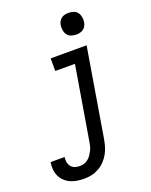

<svg xmlns="http://www.w3.org/2000/svg" viewBox="-228 -831 902 1145"><g transform="rotate(-20 222.5 -258.0)"><path d="M105 223Q82 223 59.5 219.5Q37 216 17 207Q-3 198 -18.5 183Q-34 168 -43 148.5Q-52 129 -54 106.5Q-56 84 -52 61H37Q34 77 37 93Q40 109 49.5 121Q59 133 73.5 138Q88 143 104 143Q118 143 131.5 139Q145 135 157 125.5Q169 116 177 104Q185 92 191.5 79.5Q198 67 201.5 53.5Q205 40 207 26L285 -440H160V-520H388L295 39Q291 62 284.5 85Q278 108 266 129.5Q254 151 236.5 169.5Q219 188 196.5 200.5Q174 213 151 218Q128 223 105 223ZM352 -601Q336 -601 320.5 -606.5Q305 -612 296 -624.5Q287 -637 284.5 -653.5Q282 -670 284 -687Q286 -698 292 -709Q298 -720 308 -727Q318 -734 329.5 -736.5Q341 -739 353 -739Q369 -739 384.5 -733.5Q400 -728 409 -715.5Q418 -703 421 -686.5Q424 -670 421 -653Q419 -642 413 -631Q407 -620 397 -613Q387 -606 375.5 -603.5Q364 -601 352 -601Z"/></g></svg>

Font: Iosevka Curly Slab Medium
Style: Italic
Weight: 500
Italic angle: -9°
Monospace: yes
Designer: Belleve Invis
Foundry: Belleve Invis
Version: Version 22.1.2; ttfautohint (v1.8.4)